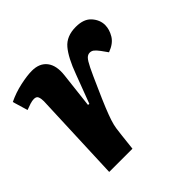

<svg xmlns="http://www.w3.org/2000/svg" viewBox="-137 -663 800 800"><g transform="rotate(-45 262.5 -263.0)"><path d="M94 -401Q94 -416 90 -426.5Q86 -437 71 -437Q61 -437 48 -433Q35 -429 20 -423L0 -490Q37 -508 78.5 -517Q120 -526 148 -526Q193 -526 215 -497.5Q237 -469 231 -417L213 -260L220 -259L268 -386Q294 -457 323 -491.5Q352 -526 407 -526Q454 -526 476.5 -500.5Q499 -475 499 -445Q499 -419 483.5 -393Q468 -367 430 -353L410 -381Q398 -397 390 -403Q382 -409 372 -409Q361 -409 352 -400Q343 -391 329.5 -363.5Q316 -336 292 -281Q270 -232 257 -200Q244 -168 237 -146.5Q230 -125 227.5 -108Q225 -91 223 -72L215 0H78Z"/></g></svg>

Font: Literata 12pt
Style: Bold Italic
Weight: 700
Italic angle: -2°
Designer: Latin by Veronika Burian and Jose Scaglione. Greek by Irene Vlachou. Cyrillic by Vera Evstafieva
Foundry: TypeTogether
Version: Version 3.002